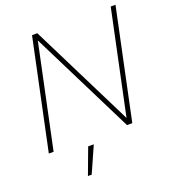

<svg xmlns="http://www.w3.org/2000/svg" viewBox="-149 -756 947 1057"><g transform="rotate(-20 325.0 -227.0)"><path d="M24 0 160 -644H191L493 -38L621 -644H649L513 0H482L180 -606L52 0ZM184 190 241 37H274L206 190Z"/></g></svg>

Font: Kanit Thin
Style: Italic
Weight: 250
Italic angle: -12°
Designer: Katatrad Team
Foundry: CadsonDemak
Version: Version 2.000; ttfautohint (v1.8.3)